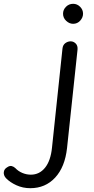

<svg xmlns="http://www.w3.org/2000/svg" viewBox="-264 -633 494 1008"><path d="M-105 355Q-144 355 -178 339.5Q-212 324 -233 302Q-246 287 -244 270.5Q-242 254 -226 245Q-213 236 -202 239Q-191 242 -183 250Q-168 266 -146.5 275Q-125 284 -102 284Q-57 284 -27.5 247.5Q2 211 9 142L64 -378Q66 -397 79 -406.5Q92 -416 107 -416Q122 -416 133.5 -404.5Q145 -393 143 -372L88 144Q77 244 25.5 299.5Q-26 355 -105 355ZM120 -508Q100 -508 83.5 -523.5Q67 -539 67 -561Q67 -582 82.5 -597.5Q98 -613 120 -613Q141 -613 156.5 -597.5Q172 -582 172 -561Q172 -541 157 -524.5Q142 -508 120 -508Z"/></svg>

Font: Edu SA Beginner Medium
Style: Regular
Weight: 500
Version: Version 1.003